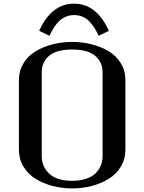

<svg xmlns="http://www.w3.org/2000/svg" viewBox="-20 -1021 790 1051"><path d="M375 -31.2Q418.5 -31.2 451.7 -42.5Q484.9 -53.7 503.9 -73Q522.9 -92.3 532.2 -115.7Q541.5 -139.2 541.5 -166.5V-625Q541.5 -681.2 500.7 -715.6Q460 -750 375 -750Q289.6 -750 249 -715.8Q208.5 -681.6 208.5 -625V-166.5Q208.5 -108.9 249.8 -70.1Q291 -31.2 375 -31.2ZM83.5 -583.5Q83.5 -633.8 108.4 -674.6Q133.3 -715.3 174.8 -740.2Q216.3 -765.1 267.6 -778.3Q318.8 -791.5 375 -791.5Q431.2 -791.5 482.4 -778.3Q533.7 -765.1 575.2 -740.2Q616.7 -715.3 641.6 -674.6Q666.5 -633.8 666.5 -583.5V-202.1Q666.5 -150.4 641.6 -109.1Q616.7 -67.9 575.2 -42.2Q533.7 -16.6 482.4 -3.2Q431.2 10.3 375 10.3Q318.8 10.3 267.6 -3.2Q216.3 -16.6 174.8 -42.2Q133.3 -67.9 108.4 -109.1Q83.5 -150.4 83.5 -202.1ZM571.8 -861.3 576.2 -852.1 520 -825.2 515.6 -834.5Q505.4 -855.5 495.1 -871.1Q484.9 -886.7 469.2 -903.6Q453.6 -920.4 432.1 -929.4Q410.6 -938.5 385.3 -938.5Q364.7 -938.5 346.4 -931.9Q328.1 -925.3 315.2 -915.5Q302.2 -905.8 290.3 -890.9Q278.3 -876 271 -863.5Q263.7 -851.1 255.4 -834.5L251 -825.2L194.8 -852.1L198.7 -861.3Q265.6 -1001 385.3 -1001Q504.9 -1001 571.8 -861.3Z"/></svg>

Font: Resagnicto
Style: Bold
Weight: 700
Version: Version 0.9991